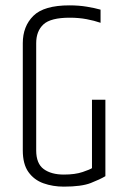

<svg xmlns="http://www.w3.org/2000/svg" viewBox="-20 -691 483 716"><path d="M65 -530Q65 -593 104.5 -632Q144 -671 239 -671Q274 -671 304 -666Q334 -661 355 -655V-606Q332 -614 303 -619.5Q274 -625 240 -625Q169 -625 142 -600Q115 -575 115 -530V-130Q115 -81 143 -60.5Q171 -40 218 -40Q260 -40 288 -49.5Q316 -59 323 -64V-319H373V-34Q353 -22 318.5 -8.5Q284 5 218 5Q177 5 142 -7.5Q107 -20 86 -49.5Q65 -79 65 -130Z"/></svg>

Font: Khand Variable Light
Style: Regular
Weight: 300
Designer: Satya Rajpurohit
Foundry: Indian Type Foundry
Version: Version 3.000